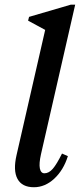

<svg xmlns="http://www.w3.org/2000/svg" viewBox="-20 -785 340 818"><path d="M124.5 12.7Q73.8 12.7 54.5 -22.9Q35.2 -58.5 50.7 -125.1L180.2 -691.4L203.5 -640.8L99.7 -697L103.8 -713.1L281.2 -765H300.3L154.5 -127.5Q145.7 -88.1 149.8 -67.4Q154 -46.7 169.4 -46.7Q188.2 -46.7 204.9 -65.9Q221.6 -85.1 244.2 -130.8L269.2 -119.8Q250.5 -60.2 211.1 -23.7Q171.7 12.7 124.5 12.7Z"/></svg>

Font: Platypi Light
Style: Italic
Weight: 300
Italic angle: -13°
Designer: David Sargent
Foundry: Bolt Cutter Type
Version: Version 1.200